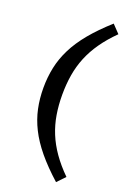

<svg xmlns="http://www.w3.org/2000/svg" viewBox="-163 -799 674 981"><g transform="rotate(20 174.5 -309.0)"><path d="M154 -308.5Q154 -251.5 162.5 -200.5Q171 -149.5 190.2 -102.5Q209.5 -55.5 241 -10.5Q272.5 34.5 318 79.5L277 122.5Q212.5 64.5 169 11.8Q125.5 -41 99.8 -92.5Q74 -144 62.8 -197Q51.5 -250 51.5 -308.5Q51.5 -367 62.8 -420Q74 -473 99.8 -524.5Q125.5 -576 169 -628.8Q212.5 -681.5 277 -739.5L318 -696.5Q272.5 -651.5 241 -606.5Q209.5 -561.5 190.2 -514.5Q171 -467.5 162.5 -416.5Q154 -365.5 154 -308.5Z"/></g></svg>

Font: Newsreader 7pt
Style: Regular
Weight: 400
Designer: Hugues Gentile
Foundry: Production Type
Version: Version 1.003